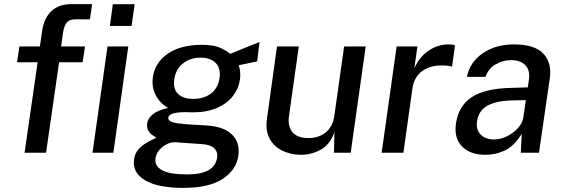

<svg xmlns="http://www.w3.org/2000/svg" viewBox="-20 -743 2745 934"><path d="M99.5 0 163 -440H63L74.5 -517H174L185.5 -595.5Q195 -657 231.2 -690Q267.5 -723 328.5 -723H428L417.5 -649H347.5Q317.5 -649 304.5 -632.8Q291.5 -616.5 286.5 -583L277 -517H393.5L382 -440H267.5L204 0ZM514.5 -617 529 -722.5H635L620 -617ZM430 0 503 -517H604L531.5 0Z M872 171Q748.5 171 686 134.2Q623.5 97.5 632 32.5Q635.5 6 650.5 -12.5Q665.5 -31 684.5 -43.2Q703.5 -55.5 719.2 -62.5Q735 -69.5 740.5 -73Q734 -77.5 722 -85.5Q710 -93.5 701.5 -107.5Q693 -121.5 696 -144Q699.5 -167.5 724.2 -187.5Q749 -207.5 798 -218Q757 -241 737 -281Q717 -321 723.5 -366.5Q733 -438 795.8 -481.5Q858.5 -525 963 -525Q1013.5 -525 1044.8 -513Q1076 -501 1100 -481Q1114 -486.5 1141.2 -497.8Q1168.5 -509 1197 -520.5Q1225.5 -532 1242.5 -538.5L1231 -444.5L1141.5 -425.5Q1152 -392.5 1147.5 -357.5Q1141.5 -313 1113.5 -276.5Q1085.5 -240 1036.2 -218.2Q987 -196.5 917 -196.5Q909 -196.5 898 -197Q887 -197.5 881.5 -197.5Q836 -197 817.5 -189.2Q799 -181.5 798.5 -170Q798 -155.5 818 -149Q838 -142.5 882 -139Q901 -137.5 928.2 -136Q955.5 -134.5 987 -132.5Q1070 -127 1109 -88.2Q1148 -49.5 1139.5 14Q1130 83.5 1063.2 127.2Q996.5 171 872 171ZM921.5 -262Q972 -262 1006.8 -288.5Q1041.5 -315 1048 -364.5Q1054.5 -412 1029 -437.2Q1003.5 -462.5 956 -462.5Q905 -462.5 869.5 -434Q834 -405.5 827.5 -355Q821.5 -310.5 846 -286.2Q870.5 -262 921.5 -262ZM891 105.5Q1025.5 105.5 1036.5 22Q1040 -5 1021.8 -22.2Q1003.5 -39.5 961.5 -42L832 -51Q812.5 -52 791.5 -41.8Q770.5 -31.5 755 -13.2Q739.5 5 736.5 28Q731.5 65 768.8 85.2Q806 105.5 891 105.5Z M1443.5 10Q1394 9.5 1353.5 -10Q1313 -29.5 1291.8 -68.2Q1270.5 -107 1278.5 -164.5L1327.5 -517H1433.5L1385.5 -176Q1379 -129.5 1402.2 -100.5Q1425.5 -71.5 1480.5 -71.5Q1531 -71.5 1565 -99.2Q1599 -127 1606.5 -180.5L1654 -517H1759L1686 0H1604.5L1607 -100Q1585 -39 1539.2 -14.2Q1493.5 10.5 1443.5 10Z M1836.5 0 1909.5 -517H2010.5L1995.5 -411Q2021.5 -468 2066.2 -497.5Q2111 -527 2162 -527Q2171.5 -527 2180.2 -525.8Q2189 -524.5 2193.5 -521.5L2179 -418.5Q2173.5 -421.5 2164 -422.5Q2154.5 -423.5 2148 -424Q2082 -429 2038.2 -400.5Q1994.5 -372 1986 -311L1942.5 0Z M2340.5 10Q2268.5 10 2228.2 -30Q2188 -70 2198 -142Q2210.5 -228 2275 -270.5Q2339.5 -313 2468 -315.5L2547.5 -318L2553 -355.5Q2559.5 -401.5 2535.2 -426.2Q2511 -451 2464 -450.5Q2426.5 -450 2391.5 -430.2Q2356.5 -410.5 2341.5 -369H2251Q2265.5 -440 2327.8 -483.5Q2390 -527 2480.5 -527Q2581 -527 2623.2 -482Q2665.5 -437 2654.5 -361.5L2602 0H2513.5L2518 -92Q2481.5 -33 2437 -11.5Q2392.5 10 2340.5 10ZM2384 -64.5Q2414.5 -64.5 2445.5 -79.8Q2476.5 -95 2499 -119.2Q2521.5 -143.5 2525.5 -170.5L2538 -256L2473 -254.5Q2398.5 -253.5 2353.5 -230.2Q2308.5 -207 2300.5 -152.5Q2295 -111 2318.8 -87.8Q2342.5 -64.5 2384 -64.5Z"/></svg>

Font: Public Sans Medium
Style: Italic
Weight: 500
Italic angle: -8°
Designer: The Public Sans project authors (U.S. Web Design System). Libre Franklin designed by Pablo Impallari and Rodrigo Fuenzal
Version: Version 1.007; ttfautohint (v1.8.1) -l 8 -r 50 -G 200 -x 14 